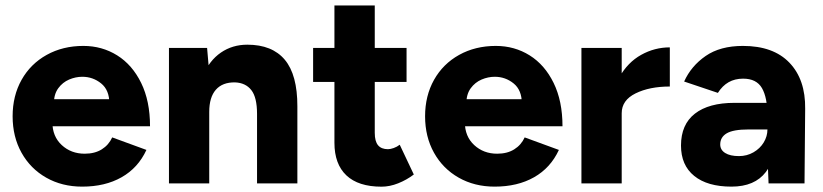

<svg xmlns="http://www.w3.org/2000/svg" viewBox="-20 -683 3064 715"><path d="M27 -250Q27 -326.3 60.4 -385.8Q93.9 -445.3 153.9 -478.6Q214 -512 290.4 -512Q360 -512 416.4 -476.8Q472.7 -441.6 505.7 -374.1Q538.7 -306.7 538.7 -212.7H160.9L175.1 -227.9Q175.1 -175 209.9 -142.8Q244.7 -110.6 295.4 -110.6Q333 -110.6 358.9 -126.8Q384.9 -143 397.9 -171.3L525.3 -124.7Q494.3 -57.7 432.8 -22.9Q371.3 12 286 12Q211 12 152.2 -21.4Q93.4 -54.7 60.2 -114.2Q27 -173.7 27 -250ZM167 -313.6H400L387.3 -297.6Q387.3 -347.7 356.6 -372.4Q326 -397.1 286.4 -397.1Q261.7 -397.1 237.4 -386.8Q213.1 -376.4 196.9 -354.3Q180.7 -332.1 180.7 -297.6Z M609.2 -504.6H751.2L759.2 -411.8V0H609.2ZM937.2 -258.8H1087.4V0H937.2ZM855.4 -376.2Q808.6 -377 783.9 -348.9Q759.2 -320.8 759.2 -266.2H712.4Q712.4 -345.2 736 -401.4Q759.6 -457.6 802.5 -487.1Q845.4 -516.6 901 -516.6Q993.6 -516.6 1040.6 -460.5Q1087.6 -404.4 1087.4 -286.8V-258.8H937.2Q937.2 -320.2 916 -347.4Q894.8 -374.6 855.4 -376.2Z M1225.4 -151.4V-662.6H1375.6V-188.2Q1375.6 -156.6 1387.9 -142Q1400.2 -127.4 1424.8 -127.4Q1434 -127.4 1446.3 -131.8Q1458.6 -136.2 1468.6 -144L1521 -33.2Q1494.8 -13.2 1463.1 -0.5Q1431.4 12.2 1400.8 12.2Q1314.4 12.2 1269.9 -29.9Q1225.4 -72 1225.4 -151.4ZM1146 -504.6H1494V-378H1146Z M1563 -250Q1563 -326.3 1596.4 -385.8Q1629.9 -445.3 1689.9 -478.6Q1750 -512 1826.4 -512Q1896 -512 1952.4 -476.8Q2008.7 -441.6 2041.7 -374.1Q2074.7 -306.7 2074.7 -212.7H1696.9L1711.1 -227.9Q1711.1 -175 1745.9 -142.8Q1780.7 -110.6 1831.4 -110.6Q1869 -110.6 1894.9 -126.8Q1920.9 -143 1933.9 -171.3L2061.3 -124.7Q2030.3 -57.7 1968.8 -22.9Q1907.3 12 1822 12Q1747 12 1688.2 -21.4Q1629.4 -54.7 1596.2 -114.2Q1563 -173.7 1563 -250ZM1703 -313.6H1936L1923.3 -297.6Q1923.3 -347.7 1892.6 -372.4Q1862 -397.1 1822.4 -397.1Q1797.7 -397.1 1773.4 -386.8Q1749.1 -376.4 1732.9 -354.3Q1716.7 -332.1 1716.7 -297.6Z M2474.4 -506.6V-360.8Q2398.8 -360.8 2347 -335.3Q2295.2 -309.8 2295.2 -261.4L2255.2 -262.4Q2255.2 -340.2 2286.5 -395.6Q2317.8 -451 2367.8 -478.8Q2417.8 -506.6 2474.4 -506.6ZM2145.2 -504.6H2295.2V0H2145.2Z M2837.9 -104.4V-251Q2837.9 -319.6 2817.5 -354.9Q2797.1 -390.1 2747.4 -390.1Q2716.7 -390.1 2693.4 -376.9Q2670 -363.6 2653.4 -337.1L2527.7 -379.4Q2553.7 -437.1 2607.9 -474.6Q2662.1 -512 2746.6 -512Q2860 -512 2919.9 -449.4Q2979.9 -386.7 2978.4 -277.9L2976 0H2842.1ZM2516 -141Q2516 -219.4 2567.7 -259.7Q2619.4 -300 2715.1 -300H2847V-200.9H2767.1Q2710.7 -200.9 2686.4 -186.6Q2662.1 -172.3 2662.1 -145Q2662.1 -124.7 2680.6 -113.2Q2699 -101.7 2731.9 -101.7Q2761.4 -101.7 2785.9 -115.8Q2810.4 -129.9 2824.1 -152.6Q2837.9 -175.4 2837.9 -200.9H2873.6Q2873.6 -97.1 2832.1 -42.6Q2790.7 12 2703.9 12Q2614.4 12 2565.2 -27.9Q2516 -67.7 2516 -141Z"/></svg>

Font: 寒蝉端黑体 Light
Style: Regular
Weight: 300
Designer: ChillDuanSans {Warren2060}; 
Source Han Sans {Ryoko NISHIZUKA 西塚涼子 (kana, bopomofo & ideographs); Paul D. Hunt (Latin, G
Foundry: ChillType&Adobe
Version: Version 1.300;Glyphs 3.3 (3306)